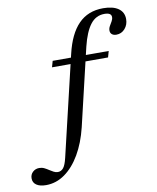

<svg xmlns="http://www.w3.org/2000/svg" viewBox="-239 -700 785 962"><g transform="rotate(-10 153.5 -219.5)"><path d="M-82.9 192.7Q-114.3 192.7 -131.6 180.7Q-149 168.8 -149 147.1Q-149 127.5 -135.5 114.9Q-122 102.2 -102.3 102.2Q-88.6 102.2 -77.1 107.9Q-65.5 113.6 -55 120.7Q-44.6 127.7 -34.2 133Q-23.8 138.4 -13.2 138.4Q3.6 138.4 15 124.3Q26.3 110.2 34.6 74.7L154.6 -432.7Q177.6 -531.5 226 -581Q274.4 -630.6 351.7 -630.6Q401.5 -630.6 428.9 -611.5Q456.2 -592.3 456.2 -557.3Q456.2 -528.5 438.6 -508.4Q421 -488.4 394.9 -488.4Q380.6 -488.4 372.3 -495.4Q363.9 -502.4 363.9 -514.8Q363.9 -526.5 370.3 -537.4Q376.6 -548.2 382.5 -558.5Q388.5 -568.8 388.5 -579.4Q388.5 -601.5 353.3 -601.5Q309.4 -601.5 281.5 -564.9Q253.6 -528.3 235.9 -455.9L142.8 -61.4Q124.2 15.2 90.7 72.7Q57.1 130.1 12.9 161.4Q-31.2 192.7 -82.9 192.7ZM48.5 -383.4 57.4 -414.8H342.5L333.6 -383.4Z"/></g></svg>

Font: Playfair 5pt SemiExpanded Light 12pt
Style: Italic
Weight: 300
Italic angle: -15.6°
Version: Version 2.000;gftools[0.9.28]